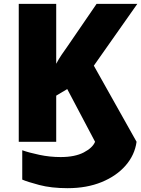

<svg xmlns="http://www.w3.org/2000/svg" viewBox="-20 -734 731 994"><path d="M330.1 240.2Q245.1 240.2 182.9 223.6Q120.6 207 95.2 195.8V43.9Q129.9 56.2 183.8 67.6Q237.8 79.1 293.9 79.1Q367.7 79.1 413.6 55.2Q459.5 31.2 472.2 0L328.1 -272.9L271 -238.8V0H77.1V-713.9H271V-403.8Q283.2 -427.2 299.1 -450.7Q314.9 -474.1 330.1 -495.1L480 -713.9H690.9L465.8 -394L687 0Q677.7 68.4 630.4 122.8Q583 177.2 506.1 208.7Q429.2 240.2 330.1 240.2Z"/></svg>

Font: Open Sans ExtraBold
Style: Regular
Weight: 800
Designer: Monotype Design Team
Foundry: Monotype Imaging Inc.
Version: Version 3.003; ttfautohint (v1.8.4)